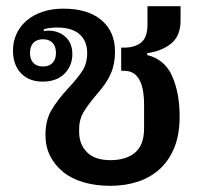

<svg xmlns="http://www.w3.org/2000/svg" viewBox="-20 -589 697 621"><path d="M337 12Q289 12 250 0.5Q211 -11 184 -33Q157 -55 142 -85Q127 -115 127 -153Q127 -199 146 -232Q165 -265 201 -304Q231 -336 246.5 -360Q262 -384 262 -418Q262 -456 237.5 -478Q213 -500 165 -500Q139 -500 121 -494L122 -489Q126 -489 129 -489.5Q132 -490 136 -490Q169 -490 191.5 -470Q214 -450 214 -414Q214 -376 188.5 -350.5Q163 -325 118 -325Q74 -325 48 -352Q22 -379 22 -426Q22 -454 33 -478.5Q44 -503 65 -521.5Q86 -540 116.5 -550.5Q147 -561 185 -561Q264 -561 308 -524Q352 -487 352 -422Q352 -382 338.5 -351Q325 -320 294 -285Q264 -250 250 -226Q236 -202 236 -173V-162Q236 -122 261.5 -96.5Q287 -71 337 -71Q388 -71 417 -95.5Q446 -120 446 -174V-250Q446 -360 382 -360H372V-435H382Q416 -435 436.5 -451.5Q457 -468 457 -510V-569H564V-522Q564 -474 534.5 -449Q505 -424 456 -417V-411Q513 -397 537 -342.5Q561 -288 561 -212Q561 -154 544 -112Q527 -70 497 -42.5Q467 -15 426 -1.5Q385 12 337 12ZM119 -374Q139 -374 150 -385.5Q161 -397 161 -418Q161 -439 150 -450.5Q139 -462 119 -462Q99 -462 88 -450.5Q77 -439 77 -418Q77 -397 88 -385.5Q99 -374 119 -374Z"/></svg>

Font: IBM Plex Sans Thai Looped Medium
Style: Regular
Weight: 500
Designer: Mike Abbink, Paul van der Laan, Pieter van Rosmalen, Ben Mitchell, Mark Frömberg
Foundry: Bold Monday
Version: Version 1.1